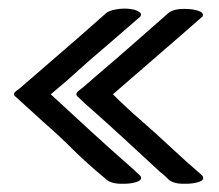

<svg xmlns="http://www.w3.org/2000/svg" viewBox="-20 -433 519 454"><path d="M312 -17Q317 -8 305 -3.5Q293 1 276.5 1.5Q260 2 250 0Q237 -3 231 -9Q183 -49 151.5 -80.5Q120 -112 81 -146Q63 -162 47.5 -176.5Q32 -191 15 -206Q10 -212 18.5 -218Q27 -224 30 -227Q68 -260 100 -287.5Q132 -315 163.5 -342.5Q195 -370 231 -402Q238 -408 255.5 -411Q273 -414 290 -411.5Q307 -409 313 -401Q314 -398 312 -394Q310 -392 304.5 -387.5Q299 -383 297 -381Q290 -375 275 -362Q260 -349 245 -336Q230 -323 223 -317Q191 -290 173 -273.5Q155 -257 139.5 -243.5Q124 -230 100 -210Q151 -163 194.5 -123Q238 -83 295 -33Q309 -20 312 -17ZM459 -17Q464 -8 452 -3.5Q440 1 423 1.5Q406 2 397 0Q383 -3 376 -11Q369 -19 359 -26Q317 -65 273.5 -105Q230 -145 188 -182Q182 -187 175.5 -193.5Q169 -200 162 -206Q158 -212 165.5 -218Q173 -224 177 -227Q187 -236 207.5 -253.5Q228 -271 252.5 -292Q277 -313 299.5 -333Q322 -353 337 -366Q375 -399 378 -402Q390 -412 415.5 -412Q441 -412 455 -405Q462 -400 459 -394L444 -381Q402 -344 352.5 -301.5Q303 -259 247 -210Q277 -180 311.5 -150Q346 -120 377 -91Q393 -76 402 -68Q411 -60 419 -52.5Q427 -45 440 -34Q454 -22 459 -17Z"/></svg>

Font: Nerko One
Style: Regular
Weight: 400
Designer: Nermin Kahrimanovic
Foundry: Nermin Kahrimanovic
Version: Version 1.101